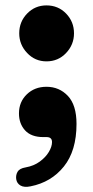

<svg xmlns="http://www.w3.org/2000/svg" viewBox="-20 -512 354 729"><path d="M156.5 -279Q113 -279 83 -310.8Q53 -342.5 53 -385.5Q53 -429.5 83 -460.5Q113 -491.5 156.5 -491.5Q201 -491.5 231 -460.5Q261 -429.5 261 -385.5Q261 -342.5 231 -310.8Q201 -279 156.5 -279ZM144.5 8.5Q98.5 8.5 75.2 -17Q52 -42.5 52 -81.5Q52 -125 81.8 -153.8Q111.5 -182.5 156.5 -182.5Q205 -182.5 237.8 -147.8Q270.5 -113 270.5 -41.5Q270.5 60.5 222.5 120.2Q174.5 180 96 195.5Q72 200.5 58 192.5Q44 184.5 41.5 168Q39.5 152.5 46.8 140Q54 127.5 77.5 123.5Q108.5 118 131 101.5Q153.5 85 165.5 64.8Q177.5 44.5 177.5 27.5Q177.5 8.5 157 8.5Z"/></svg>

Font: Fraunces 9pt SuperSoft
Style: Bold
Weight: 700
Version: Version 1.000;[b76b70a41]